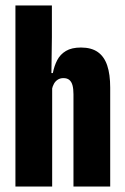

<svg xmlns="http://www.w3.org/2000/svg" viewBox="-20 -683 458 703"><path d="M249 0V-338Q249 -357.5 245.5 -370.5Q242 -383.5 234 -390.2Q226 -397 212 -397Q200.5 -397 191.8 -391.5Q183 -386 177.8 -376.8Q172.5 -367.5 170 -355.5L136.5 -415.5H173.5Q178.5 -441.5 189.5 -462.8Q200.5 -484 221.5 -496.5Q242.5 -509 276.5 -509Q314.5 -509 338 -492.5Q361.5 -476 372.5 -443.5Q383.5 -411 383.5 -362V0ZM36.5 0V-663H170V-547L168 -395.5L171 -371.5V0Z"/></svg>

Font: Anek Latin Condensed
Style: Bold
Weight: 700
Width: 3
Designer: Yesha Goshar
Foundry: Ek Type
Version: Version 1.003